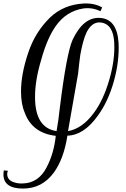

<svg xmlns="http://www.w3.org/2000/svg" viewBox="-101 -778 730 1111"><path d="M585.1 -529.1C579.4 -621.7 544 -669.7 478.9 -674.3C413.7 -678.9 361.1 -636.6 318.9 -547.4C296 -496 270.9 -363.4 244.6 -149.7C240 -106.3 234.3 -62.9 226.3 -19.4C142.9 -32 101.7 -97.1 101.7 -217.1C101.7 -280 113.1 -350.9 137.1 -430.9C160 -514.3 188.6 -580.6 221.7 -627.4C262.9 -685.7 316.6 -718.9 381.7 -729.1C417.1 -733.7 449.1 -728 480 -713.1L490.3 -734.9C460.6 -752 424 -760 381.7 -757.7C304 -753.1 240 -725.7 188.6 -676.6C131.4 -620.6 89.1 -553.1 62.9 -474.3C34.3 -390.9 20.6 -315.4 20.6 -248C20.6 -201.1 27.4 -160 42.3 -125.7C70.9 -46.9 131.4 -2.3 221.7 8C214.9 74.3 197.7 134.9 169.1 189.7C138.3 250.3 91.4 282.3 30.9 283.4C12.6 284.6 -3.4 282.3 -17.1 277.7C-45.7 269.7 -59.4 252.6 -59.4 228.6C-59.4 222.9 -58.3 216 -54.9 210.3L-78.9 208C-80 216 -81.1 222.9 -81.1 230.9C-81.1 285.7 -43.4 313.1 32 313.1C106.3 313.1 165.7 282.3 211.4 219.4C249.1 166.9 275.4 96 289.1 6.9C352 5.7 411.4 -33.1 465.1 -108.6C505.1 -163.4 536 -229.7 557.7 -307.4C579.4 -385.1 588.6 -459.4 585.1 -529.1ZM560 -530.3C563.4 -467.4 554.3 -395.4 531.4 -316.6C508.6 -237.7 478.9 -173.7 441.1 -123.4C396.6 -62.9 346.3 -28.6 292.6 -19.4L350.9 -352C354.3 -387.4 358.9 -424 363.4 -459.4C373.7 -515.4 385.1 -560 400 -590.9C420.6 -632 448 -651.4 481.1 -648C530.3 -642.3 556.6 -603.4 560 -530.3Z"/></svg>

Font: GFS Goschen
Style: Italic
Weight: 400
Designer: George D. Matthiopoulos
Foundry: George D. Matthiopoulos
Version: Fontographer 4.7 9/28/09 FG4M≠0000002248